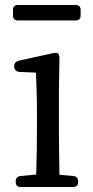

<svg xmlns="http://www.w3.org/2000/svg" viewBox="-20 -742 374 769"><path d="M43 -16V-13C43 0 50 7 63 7H273C286 7 293 0 293 -13V-16C293 -28 286 -36 274 -37L218 -42C217 -98 216 -176 216 -228V-379L218 -508C218 -518 216 -524 212 -528C208 -531 202 -531 192 -529L55 -499C44 -496 37 -489 37 -477V-475C37 -463 45 -455 57 -454L124 -451C126 -402 128 -351 128 -287V-228C128 -177 127 -98 125 -43L62 -37C50 -36 43 -28 43 -16ZM52 -660H283C296 -660 303 -667 303 -680V-702C303 -715 296 -722 283 -722H52C39 -722 32 -715 32 -702V-680C32 -667 39 -660 52 -660Z"/></svg>

Font: 寒蝉锦书宋 Text
Style: Regular
Weight: 400
Designer: 寒蝉锦书宋{Warren} 思源宋体{Ryoko NISHIZUKA 西塚涼子 (kana & ideographs); Frank Grießhammer (Latin, Greek & Cyrillic); Wenlong ZHANG 
Foundry: Adobe & ChillType
Version: Version 2.000;Glyphs 3.1.1 (3135)